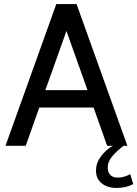

<svg xmlns="http://www.w3.org/2000/svg" viewBox="-20 -720 678 948"><path d="M442 -189H174L107 0H7L258 -700H358L609 0H509ZM412 -275 308 -567 204 -275ZM590 0Q552 29 532 54.5Q512 80 512 106Q512 131 525 144Q538 157 560 157Q592 157 623 140L638 189Q602 208 555 208Q511 208 482.5 185.5Q454 163 454 122Q454 85 478.5 52Q503 19 537 0Z"/></svg>

Font: Cabin
Style: Regular
Weight: 400
Designer: Pablo Impallari
Foundry: Pablo Impallari. http://www.impallari.com Igino Marini. http://www.ikern.com
Version: Version 2.001